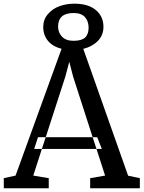

<svg xmlns="http://www.w3.org/2000/svg" viewBox="-39 -1003 765 1023"><path d="M163.6 -272 143.1 -209.5H184.1L138.2 -67.4L220.7 -53.7V0H-18.6L-19 -53.7L43.9 -67.4L289.1 -743.2Q240.2 -755.4 215.3 -787.1Q190.4 -818.8 191.4 -861.3Q191.9 -899.9 216.8 -928.5Q241.7 -957 278.3 -970.2Q314.9 -983.4 356.9 -983.4H357.4Q431.6 -983.4 472.2 -949Q512.7 -914.6 512.2 -858.9Q511.7 -814.5 481.9 -784.4Q452.1 -754.4 404.8 -742.7L643.6 -66.9L706.1 -53.7V0H441.4V-53.7L521 -67.4L475.1 -209.5H503.4L479 -272H454.6L350.6 -594.7L330.1 -673.8L309.1 -594.7L204.6 -272ZM352.5 -785.6H353Q396 -785.6 414.6 -803.2Q433.1 -820.8 433.1 -855.5Q433.1 -890.1 413.6 -911.9Q394 -933.6 353.5 -933.6H353Q270.5 -933.6 270.5 -861.3Q270.5 -829.6 291.5 -807.6Q312.5 -785.6 352.5 -785.6ZM204.6 -272H454.6L475.1 -209.5H184.1Z"/></svg>

Font: HaufeMerriweather
Style: Regular
Weight: 400
Designer: Eben Sorkin ( eben@eyebytes.com )
Foundry: Eben Sorkin
Version: Version 1.56